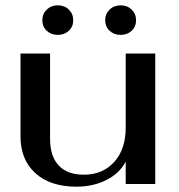

<svg xmlns="http://www.w3.org/2000/svg" viewBox="-20 -691 671 721"><path d="M57 -179V-490H168V-170Q168 -104 200.5 -69.5Q233 -35 295 -35Q366 -35 409 -83Q452 -131 452 -211V-490H563V0H452V-84Q429 -40 379.5 -15Q330 10 267 10Q169 10 113 -40.5Q57 -91 57 -179ZM139 -615Q139 -639 155.5 -655Q172 -671 197 -671Q222 -671 238.5 -655Q255 -639 255 -615Q255 -591 238.5 -575.5Q222 -560 197 -560Q172 -560 155.5 -575.5Q139 -591 139 -615ZM375 -615Q375 -639 391.5 -655Q408 -671 433 -671Q458 -671 474.5 -655Q491 -639 491 -615Q491 -591 474.5 -575.5Q458 -560 433 -560Q408 -560 391.5 -575.5Q375 -591 375 -615Z"/></svg>

Font: Fahkwang Medium
Style: Regular
Weight: 500
Version: Version 1.000; ttfautohint (v1.6)